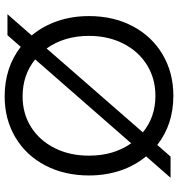

<svg xmlns="http://www.w3.org/2000/svg" viewBox="10 -762 764 824"><g transform="rotate(90 392.0 -350.0)"><path d="M132 -104Q92 -152 70.5 -214.5Q49 -277 49 -350Q49 -455 92.5 -537.5Q136 -620 214 -666Q292 -712 391 -712Q514 -712 602 -643L652 -700H743L651 -595Q691 -547 712 -484.5Q733 -422 733 -350Q733 -245 690 -162.5Q647 -80 569.5 -34Q492 12 394 12Q270 12 181 -57L131 0H41ZM188 -168 548 -581Q483 -635 391 -635Q317 -635 258.5 -598.5Q200 -562 167 -497Q134 -432 134 -350Q134 -244 188 -168ZM394 -65Q468 -65 525.5 -101.5Q583 -138 615.5 -202.5Q648 -267 648 -350Q648 -456 595 -531L235 -119Q301 -65 394 -65Z"/></g></svg>

Font: Oak Sans
Style: Regular
Weight: 400
Designer: Erik Kennedy, Walven
Foundry: Erik Kennedy, Walven
Version: Version 1.000